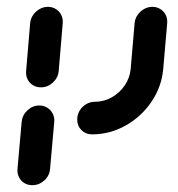

<svg xmlns="http://www.w3.org/2000/svg" viewBox="-20 -393 520 561"><path d="M74.4 148.1Q61.5 148.1 51.1 141.9Q40.7 135.6 35.4 124.4Q30 113.3 31.1 100.4L43.3 -37Q45.2 -56.7 60.2 -70.7Q75.2 -84.8 94.8 -84.8Q107.8 -84.8 118.1 -78.3Q128.5 -71.9 134.1 -60.9Q139.6 -50 138.5 -37L126.3 100.4Q124.8 120.4 109.4 134.3Q94.1 148.1 74.4 148.1ZM99.6 -137.8Q86.7 -137.8 76.3 -144.1Q65.9 -150.4 60.6 -161.3Q55.2 -172.2 56.3 -185.2L68.1 -325.2Q69.3 -338.1 76.7 -349.1Q84.1 -360 95.6 -366.5Q107 -373 120 -373Q133 -373 143.3 -366.5Q153.7 -360 159.1 -349.1Q164.4 -338.1 163.3 -325.2L151.5 -185.2Q149.6 -165.6 134.4 -151.7Q119.3 -137.8 99.6 -137.8ZM205.6 -43.7Q205.6 -57.8 212.6 -69.6Q219.6 -81.5 231.5 -88.5Q243.3 -95.6 257 -95.6Q283.3 -95.6 306.5 -108.5Q329.6 -121.5 344.6 -143.7Q359.6 -165.9 361.9 -192.2L373.3 -325.2Q374.4 -338.1 381.9 -349.1Q389.3 -360 400.7 -366.5Q412.2 -373 425.2 -373Q438.1 -373 448.5 -366.5Q458.9 -360 464.3 -349.1Q469.6 -338.1 468.5 -325.2L457 -192.2Q452.6 -140.4 423 -96.3Q393.3 -52.2 347.2 -26.3Q301.1 -0.4 248.9 -0.4Q230.4 -0.4 218 -12.8Q205.6 -25.2 205.6 -43.7Z"/></svg>

Font: 26F Galaxy Sans Extra Bold
Style: Italic
Weight: 800
Italic angle: -5°
Designer: C₂₉H₂₅N₃O₅
Version: Version 1.200